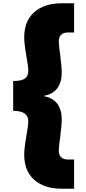

<svg xmlns="http://www.w3.org/2000/svg" viewBox="-20 -915 524 1166"><path d="M152 -178Q152 -242 60 -242V-423Q111 -423 131.5 -438Q152 -453 152 -486Q152 -508 139.5 -579Q127 -650 127 -688Q127 -787 188 -841Q249 -895 354 -895H430V-718H396Q337 -718 337 -664Q337 -645 346 -576Q355 -507 355 -477Q355 -353 247 -333V-331Q355 -311 355 -187Q355 -157 346 -88Q337 -19 337 0Q337 54 396 54H430V231H354Q249 231 188 177Q127 123 127 24Q127 -14 139.5 -85Q152 -156 152 -178Z"/></svg>

Font: Poppins Black
Style: Regular
Weight: 900
Designer: Ninad Kale (Devanagari), Jonny Pinhorn (Latin)
Foundry: Indian Type Foundry
Version: Version 3.200;PS 1.000;hotconv 16.6.54;makeotf.lib2.5.65590